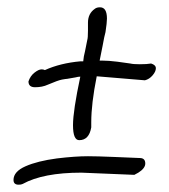

<svg xmlns="http://www.w3.org/2000/svg" viewBox="-20 -513 462 526"><path d="M180 -170Q180 -209 200 -303Q194 -303 187 -301L164 -297Q161 -297 150 -295Q139 -293 111 -281Q96 -274 76 -274Q58 -274 58 -290Q63 -305 74.5 -314Q86 -323 94 -323Q99 -323 103 -321Q145 -340 200 -345H208Q209 -358 213 -373L219 -403Q221 -409 221 -429V-451Q221 -476 240 -489Q245 -493 254 -493Q273 -493 273 -462Q273 -451 269 -425Q266 -415 261 -387L253 -347H260Q277 -347 301 -344L337 -339Q345 -337 363 -337Q383 -337 394 -339Q407 -335 407 -326Q407 -317 398 -306.5Q389 -296 377 -293L245 -304Q230 -229 230 -178V-164Q224 -129 197 -129Q180 -129 180 -170ZM17 -20Q17 -43 50 -57.5Q83 -72 136 -79Q186 -85 221 -85Q245 -85 293 -83L365 -80Q378 -79 378 -65Q378 -52 359 -40Q357 -39 348 -34L203 -40Q98 -40 42 -9Q38 -7 31 -7Q17 -7 17 -20Z"/></svg>

Font: Bad Script
Style: Regular
Weight: 400
Italic angle: -10°
Designer: Roman Shchyukin (Gaslight Type Foundry), Cyreal (Charset Expansion)
Foundry: Gaslight
Version: Version 2.000